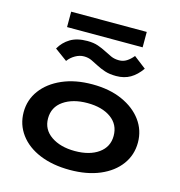

<svg xmlns="http://www.w3.org/2000/svg" viewBox="-121 -943 992 1060"><g transform="rotate(15 375.0 -413.0)"><path d="M373 10Q275 10 201 -20.5Q127 -51 86 -106.5Q45 -162 45 -233Q45 -303 86 -358.5Q127 -414 201 -446.5Q275 -479 373 -479Q471 -479 544 -446.5Q617 -414 657.5 -358.5Q698 -303 698 -233Q698 -162 657.5 -107Q617 -52 544 -21Q471 10 373 10ZM373 -98Q457 -98 508 -134.5Q559 -171 559 -234Q559 -299 508 -335.5Q457 -372 373 -372Q290 -372 237 -335.5Q184 -299 184 -234Q184 -171 237 -134.5Q290 -98 373 -98ZM559 -691 629 -637Q601 -597 566.5 -577Q532 -557 486 -557Q448 -557 421 -566Q394 -575 372.5 -586.5Q351 -598 331.5 -607Q312 -616 288 -616Q263 -616 238.5 -602Q214 -588 198 -566L127 -618Q149 -657 187 -680Q225 -703 284 -703Q320 -703 345.5 -694Q371 -685 392 -674Q413 -663 433 -654Q453 -645 479 -645Q503 -645 522.5 -657.5Q542 -670 559 -691ZM155 -748V-836H587V-748Z"/></g></svg>

Font: Inconsolata ExtraExpanded ExtraBold
Style: Regular
Weight: 800
Width: 8
Monospace: yes
Designer: Raph Levien, Cyreal, Brenton Simpson
Foundry: Raph Levien, Cyreal, Google
Version: Version 3.001; ttfautohint (v1.8.2.53-6de2)